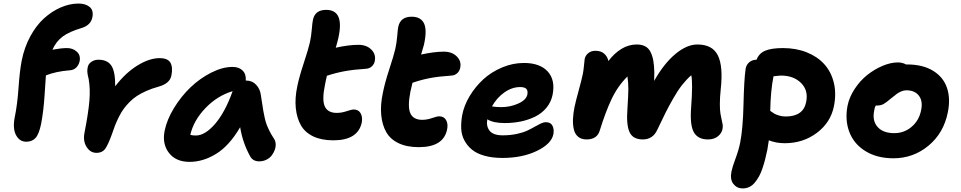

<svg xmlns="http://www.w3.org/2000/svg" viewBox="-20 -825 5354 1070"><path d="M126 -35.2Q89.4 -35.2 69.6 -71.5Q49.8 -107.9 62 -170.9Q76.7 -241.7 83.3 -336.2Q89.8 -430.7 101.1 -487.8Q115.7 -561.5 148.9 -622.6Q182.1 -683.6 225.6 -722.9Q269 -762.2 318.8 -783.7Q368.7 -805.2 418 -805.2Q456.5 -805.2 479.2 -786.6Q502 -768.1 495.1 -730Q486.8 -686 438 -669.9Q366.7 -648.9 329.8 -621.8Q293 -594.7 272 -547.9Q320.8 -557.1 354 -557.1Q385.7 -557.1 408 -537.1Q430.2 -517.1 423.8 -483.9Q418.9 -462.9 405 -448.7Q391.1 -434.6 368.2 -433.1Q292 -427.2 235.8 -404.8Q234.4 -393.6 228.8 -300Q223.1 -206.5 209 -133.8Q197.3 -77.6 178.2 -56.4Q159.2 -35.2 126 -35.2Z M518.1 26.9Q482.9 26.9 462.2 -6.8Q441.4 -40.5 451.2 -86.9Q472.2 -193.8 478 -261.7Q483.9 -329.6 474.1 -384.8Q467.8 -409.7 466.8 -423.1Q465.8 -436.5 468.8 -450.2Q472.2 -468.8 489.3 -480.5Q506.3 -492.2 528.8 -492.2Q578.6 -492.2 600.6 -459.2Q622.6 -426.3 622.1 -344.2Q679.2 -418.9 745.8 -460Q812.5 -501 869.1 -501Q915.5 -501 929.9 -475.3Q944.3 -449.7 935.1 -403.8Q926.8 -359.4 862.8 -341.8Q827.1 -332 797.1 -318.8Q767.1 -305.7 744.4 -291Q721.7 -276.4 702.4 -256.8Q683.1 -237.3 669.4 -218.5Q655.8 -199.7 643.1 -174.6Q630.4 -149.4 621.6 -127.2Q612.8 -105 603 -75.2Q580.6 -13.7 564.5 6.6Q548.3 26.9 518.1 26.9Z M1036.6 77.1Q960 77.1 921.4 26.9Q882.8 -23.4 897.5 -96.2Q910.2 -158.7 950 -223.6Q989.7 -288.6 1042.2 -338.6Q1094.7 -388.7 1157.5 -420.4Q1220.2 -452.1 1276.4 -452.1Q1311.5 -452.1 1332 -431.9Q1352.5 -411.6 1349.6 -376H1352.5Q1385.7 -376 1407.7 -352.3Q1429.7 -328.6 1433.6 -295.9Q1436 -280.3 1440.7 -250.5Q1445.3 -220.7 1447.5 -206.8Q1449.7 -192.9 1455.1 -168.9Q1460.4 -145 1466.6 -129.2Q1472.7 -113.3 1482.9 -93Q1493.2 -72.8 1506.3 -53.2Q1514.6 -41.5 1516.1 -24.9Q1517.6 -8.3 1511.7 8.8Q1505.9 25.9 1494.9 40.5Q1483.9 55.2 1465.3 64.7Q1446.8 74.2 1424.3 74.2Q1390.1 74.2 1374.5 46.9Q1332 -29.8 1318.4 -116.2Q1258.3 -13.2 1185.1 32Q1111.8 77.1 1036.6 77.1ZM1071.3 -69.8Q1122.6 -69.8 1178.5 -134.5Q1234.4 -199.2 1276.4 -316.9Q1190.9 -291.5 1124.8 -222.4Q1058.6 -153.3 1040.5 -73.2Q1056.2 -69.8 1071.3 -69.8Z M1837.9 -43Q1771.5 -43 1725.6 -64.9Q1679.7 -86.9 1657 -126.7Q1634.3 -166.5 1628.4 -222.4Q1622.6 -278.3 1637.2 -346.2Q1648.4 -399.9 1673.6 -475.8Q1698.7 -551.8 1707 -588.9Q1714.4 -621.6 1717.5 -660.9Q1720.7 -700.2 1724.1 -714.8Q1735.4 -770 1797.9 -770Q1900.4 -770 1865.7 -613.8Q1860.4 -589.8 1851.1 -559.1Q1923.3 -575.2 1978 -575.2Q2022.9 -575.2 2049.3 -548.8Q2075.7 -522.5 2068.8 -485.8Q2065.9 -468.3 2053 -455.8Q2040 -443.4 2021 -441.9Q1952.6 -437.5 1903.3 -428.7Q1854 -419.9 1801.8 -402.8Q1799.3 -393.6 1795.7 -375.5Q1792 -357.4 1791 -352.1Q1773.4 -267.1 1790.3 -231.4Q1807.1 -195.8 1856.9 -195.8Q1883.3 -195.8 1911.6 -205.3Q1939.9 -214.8 1951.2 -214.8Q1978 -214.8 1989.7 -193.8Q2001.5 -172.9 1996.1 -142.1Q1974.6 -43 1837.9 -43Z M2314 -4.9Q2247.6 -4.9 2201.4 -26.9Q2155.3 -48.8 2132.6 -88.6Q2109.9 -128.4 2104.5 -184.3Q2099.1 -240.2 2113.8 -308.1Q2124.5 -362.8 2149.4 -439Q2174.3 -515.1 2182.6 -550.8Q2190.4 -584 2193.6 -623.5Q2196.8 -663.1 2199.7 -676.8Q2212.4 -731.9 2273.9 -731.9Q2324.7 -731.9 2342.8 -695.1Q2360.8 -658.2 2342.8 -576.2Q2335.9 -549.8 2326.7 -521Q2399.4 -537.1 2453.6 -537.1Q2499 -537.1 2525.6 -510.5Q2552.2 -483.9 2544.9 -448.2Q2542 -430.7 2529.1 -418Q2516.1 -405.3 2497.1 -403.8Q2428.2 -399.4 2379.2 -390.4Q2330.1 -381.3 2278.8 -363.8Q2270 -327.6 2267.1 -314Q2250.5 -229 2267.1 -193.1Q2283.7 -157.2 2333 -157.2Q2359.4 -157.2 2387.5 -167Q2415.5 -176.8 2427.7 -176.8Q2454.6 -176.8 2466.3 -155.3Q2478 -133.8 2471.7 -104Q2452.1 -4.9 2314 -4.9Z M2779.8 55.2Q2723.6 55.2 2680.2 43Q2636.7 30.8 2610.1 8.8Q2583.5 -13.2 2567.6 -43.2Q2551.8 -73.2 2550.3 -108.4Q2548.8 -143.6 2555.7 -183.1Q2565.9 -236.8 2596.9 -288.8Q2627.9 -340.8 2672.6 -382.1Q2717.3 -423.3 2777.1 -448.7Q2836.9 -474.1 2899.9 -474.1Q2988.8 -474.1 3032.2 -426.8Q3075.7 -379.4 3059.6 -296.9Q3051.3 -255.9 3025.4 -224.6Q2999.5 -193.4 2962.2 -175Q2924.8 -156.7 2882.3 -147.9Q2839.8 -139.2 2793 -139.2Q2728.5 -139.2 2695.8 -160.2Q2688.5 -121.6 2708.7 -96.2Q2729 -70.8 2781.7 -70.8Q2823.2 -70.8 2858.9 -78.4Q2894.5 -85.9 2917.5 -96.7Q2940.4 -107.4 2959 -118.2Q2977.5 -128.9 2993.4 -136.5Q3009.3 -144 3022 -144Q3048.8 -144 3058.8 -124.5Q3068.8 -105 3064 -77.1Q3053.2 -23.4 2972.2 15.9Q2891.1 55.2 2779.8 55.2ZM2878.9 -339.8Q2833.5 -339.8 2791 -310.1Q2748.5 -280.3 2721.7 -231.9Q2746.1 -228 2772.9 -228Q2824.2 -228 2868.4 -248Q2912.6 -268.1 2918.9 -297.9Q2922.9 -319.3 2913.3 -329.6Q2903.8 -339.8 2878.9 -339.8Z M3248.5 -47.9Q3220.2 -47.9 3202.1 -62.7Q3184.1 -77.6 3178 -103.8Q3171.9 -129.9 3173.1 -160.6Q3174.3 -191.4 3181.6 -228Q3188 -258.8 3205.3 -322Q3222.7 -385.3 3228.5 -415Q3231.9 -432.1 3234.4 -459.2Q3236.8 -486.3 3238.3 -496.1Q3242.2 -515.6 3258.3 -528.8Q3274.4 -542 3298.3 -542Q3329.1 -542 3347.4 -525.6Q3365.7 -509.3 3370.6 -484.9Q3402.8 -527.8 3443.1 -552.5Q3483.4 -577.1 3528.3 -577.1Q3556.2 -577.1 3575.2 -567.1Q3594.2 -557.1 3605 -536.1Q3615.7 -515.1 3620.6 -488.3Q3625.5 -461.4 3626.5 -422.9Q3626.5 -389.2 3625.5 -374Q3679.7 -470.7 3743.7 -523.9Q3807.6 -577.1 3866.2 -577.1Q3950.7 -577.1 3980.7 -516.1Q4010.7 -455.1 3996.6 -328.1Q3991.7 -281.7 3991.7 -245.4Q3991.7 -209 3995.1 -191.4Q3998.5 -173.8 4002 -156.5Q4005.4 -139.2 4007.3 -130.9Q4009.3 -122.6 4006.3 -105Q4001.5 -81.5 3980 -64.7Q3958.5 -47.9 3925.3 -47.9Q3870.1 -47.9 3847.2 -87.2Q3824.2 -126.5 3831.5 -224.1Q3841.8 -362.8 3832.5 -405.8Q3805.2 -381.8 3781 -351.1Q3756.8 -320.3 3732.2 -276.9Q3707.5 -233.4 3689.9 -198.5Q3672.4 -163.6 3643.6 -103Q3619.1 -47.9 3562.5 -47.9Q3507.3 -47.9 3488.5 -88.4Q3469.7 -128.9 3476.6 -217.8Q3481.4 -292 3481.7 -327.9Q3481.9 -363.8 3476.6 -398.9Q3421.9 -344.2 3387.7 -271.5Q3353.5 -198.7 3322.3 -97.2Q3307.6 -47.9 3248.5 -47.9Z M4118.7 225.1Q4086.9 225.1 4067.1 200.2Q4047.4 175.3 4056.6 129.9Q4062 103.5 4078.9 58.8Q4095.7 14.2 4104.5 -27.8Q4120.6 -108.9 4123.5 -244.6Q4126.5 -380.4 4135.3 -441.9Q4139.2 -464.4 4155.8 -478.3Q4172.4 -492.2 4196.3 -492.2Q4209.5 -527.8 4244.6 -542.5Q4279.8 -557.1 4343.3 -557.1Q4416.5 -557.1 4475.8 -533.4Q4535.2 -509.8 4573.5 -467.5Q4611.8 -425.3 4626.7 -364.5Q4641.6 -303.7 4627.4 -232.9Q4609.4 -142.6 4532.5 -84.7Q4455.6 -26.9 4353.5 -26.9Q4305.7 -26.9 4264.6 -43Q4264.2 -37.6 4256.3 9.8Q4250 39.6 4244.1 62.7Q4238.3 85.9 4229.5 112.3Q4220.7 138.7 4210.2 157.5Q4199.7 176.3 4186.5 192.4Q4173.3 208.5 4156 216.8Q4138.7 225.1 4118.7 225.1ZM4290.5 -398.9Q4274.4 -318.8 4272.5 -207Q4287.1 -196.8 4294.9 -191.9Q4302.7 -187 4320.6 -181.4Q4338.4 -175.8 4358.4 -175.8Q4457 -175.8 4472.7 -256.8Q4485.8 -321.3 4444.3 -362.5Q4402.8 -403.8 4332.5 -403.8Q4322.8 -403.8 4290.5 -399.9Z M4959 57.1Q4868.2 57.1 4804 17.8Q4739.7 -21.5 4713.9 -87.9Q4688 -154.3 4703.1 -234.9Q4712.9 -283.7 4742.9 -329.3Q4772.9 -375 4812.7 -406.7Q4852.5 -438.5 4897.9 -457.8Q4943.4 -477.1 4983.9 -477.1Q5009.8 -477.1 5028.8 -465.8H5035.2Q5122.1 -465.8 5179.4 -430.9Q5236.8 -396 5257.3 -335.9Q5277.8 -275.9 5262.2 -199.2Q5239.3 -83.5 5154.5 -13.2Q5069.8 57.1 4959 57.1ZM4852.1 -210Q4839.8 -152.8 4870.4 -117.9Q4900.9 -83 4963.9 -83Q5019 -83 5060.5 -118.4Q5102.1 -153.8 5113.3 -210.9Q5124 -261.2 5101.1 -291.5Q5078.1 -321.8 5031.2 -321.8Q5016.6 -321.8 5002 -315.4Q4987.3 -309.1 4978.3 -302.2Q4969.2 -295.4 4947.3 -277.8Q4918.5 -253.4 4903.6 -245.1Q4888.7 -236.8 4867.2 -236.8H4860.8Q4853.5 -225.1 4852.1 -210Z"/></svg>

Font: Shantell Sans Bouncy
Style: Bold Italic
Weight: 700
Italic angle: -11.31°
Designer: Stephen Nixon, Anya Danilova, Shantell Martin
Foundry: Arrow Type
Version: Version 1.006;[9816181b4]